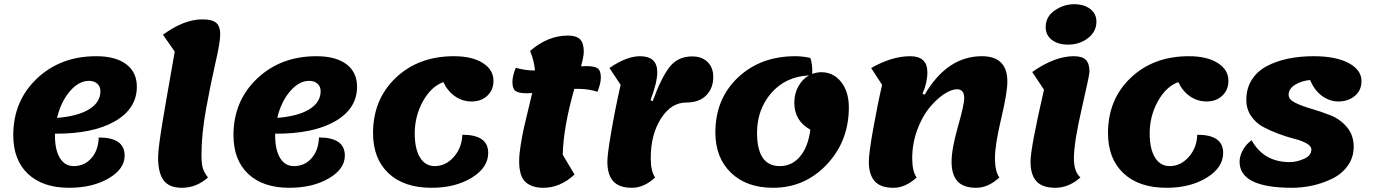

<svg xmlns="http://www.w3.org/2000/svg" viewBox="-20 -867 6521 912"><path d="M308 25Q183 25 113 -41Q43 -107 43 -225Q43 -387 155 -493.5Q267 -600 437 -600Q529 -600 579.5 -562Q630 -524 630 -455Q630 -351 526 -291Q422 -231 241 -232V-223Q241 -155 264.5 -116.5Q288 -78 330 -78Q381 -78 414 -115.5Q447 -153 449 -214Q572 -214 572 -128Q572 -64 495.5 -19.5Q419 25 308 25ZM403 -483Q354 -483 311.5 -433Q269 -383 251 -307Q350 -315 403.5 -348Q457 -381 457 -434Q457 -456 442 -469.5Q427 -483 403 -483Z M844 25Q784 25 757.5 -10Q731 -45 731 -119Q731 -141 736.5 -184Q742 -227 752 -287.5Q762 -348 771 -399.5Q780 -451 792.5 -521.5Q805 -592 810 -622L754 -702Q854 -775 941 -775Q988 -775 1007 -758.5Q1026 -742 1026 -704Q1026 -666 1003.5 -569Q981 -472 959 -350.5Q937 -229 937 -132Q937 -86 944.5 -65Q952 -44 968 -24Q913 25 844 25Z M1354 25Q1229 25 1159 -41Q1089 -107 1089 -225Q1089 -387 1201 -493.5Q1313 -600 1483 -600Q1575 -600 1625.5 -562Q1676 -524 1676 -455Q1676 -351 1572 -291Q1468 -231 1287 -232V-223Q1287 -155 1310.5 -116.5Q1334 -78 1376 -78Q1427 -78 1460 -115.5Q1493 -153 1495 -214Q1618 -214 1618 -128Q1618 -64 1541.5 -19.5Q1465 25 1354 25ZM1449 -483Q1400 -483 1357.5 -433Q1315 -383 1297 -307Q1396 -315 1449.5 -348Q1503 -381 1503 -434Q1503 -456 1488 -469.5Q1473 -483 1449 -483Z M2030 25Q1899 25 1825.5 -44Q1752 -113 1752 -235Q1752 -395 1860 -497.5Q1968 -600 2136 -600Q2222 -600 2273 -568Q2324 -536 2324 -483Q2324 -440 2295 -412.5Q2266 -385 2220 -385Q2177 -385 2141.5 -409.5Q2106 -434 2086 -477Q2028 -456 1989 -386Q1950 -316 1950 -233Q1950 -160 1975 -119Q2000 -78 2045 -78Q2097 -78 2135.5 -121.5Q2174 -165 2176 -227Q2299 -227 2299 -141Q2299 -71 2221 -23Q2143 25 2030 25Z M2561 25Q2507 25 2476.5 -2Q2446 -29 2446 -102Q2446 -134 2453.5 -180Q2461 -226 2468.5 -259.5Q2476 -293 2490 -350Q2504 -407 2508 -425Q2500 -424 2483 -424Q2443 -424 2428.5 -435Q2414 -446 2414 -477Q2414 -507 2430 -545Q2474 -532 2521 -532Q2518 -576 2498 -625Q2582 -698 2677 -698Q2718 -698 2735.5 -680Q2753 -662 2753 -621Q2753 -601 2740 -552Q2748 -553 2765 -553Q2805 -553 2819.5 -542Q2834 -531 2834 -499Q2834 -471 2818 -431Q2776 -445 2724 -445H2708Q2656 -263 2653 -132L2709 -38Q2641 25 2561 25Z M2982 25Q2921 25 2893 -6Q2865 -37 2865 -99Q2865 -135 2884.5 -247Q2904 -359 2928 -464L2875 -544Q2956 -600 3020 -600Q3102 -600 3102 -524Q3102 -476 3070 -391L3080 -386Q3120 -496 3159.5 -547.5Q3199 -599 3268 -599Q3314 -599 3341 -572.5Q3368 -546 3368 -501Q3368 -448 3334.5 -414Q3301 -380 3240 -380Q3168 -380 3119.5 -304Q3071 -228 3071 -115Q3071 -53 3092 -24Q3039 25 2982 25Z M3652 25Q3526 25 3452 -46.5Q3378 -118 3378 -238Q3378 -397 3485 -498.5Q3592 -600 3758 -600Q3792 -600 3829 -592Q3840 -562 3838 -516Q3860 -524 3881 -524Q3939 -524 3975.5 -477.5Q4012 -431 4012 -357Q4012 -197 3907.5 -86Q3803 25 3652 25ZM3576 -236Q3576 -78 3684 -78Q3742 -78 3780.5 -124Q3819 -170 3829 -251Q3753 -293 3753 -379Q3753 -422 3772 -456.5Q3791 -491 3823 -509Q3711 -503 3643.5 -425Q3576 -347 3576 -236Z M4224 25Q4163 25 4135 -6Q4107 -37 4107 -99Q4107 -139 4127.5 -254Q4148 -369 4170 -464L4118 -544Q4217 -600 4303 -600Q4385 -600 4385 -524Q4385 -474 4362 -422L4372 -417Q4479 -600 4644 -600Q4765 -600 4765 -479Q4765 -427 4735.5 -303Q4706 -179 4706 -115Q4706 -53 4727 -24Q4674 25 4617 25Q4556 25 4528 -6Q4500 -37 4500 -99Q4500 -159 4530 -264.5Q4560 -370 4560 -401Q4560 -443 4526 -443Q4498 -443 4462 -418.5Q4426 -394 4392.5 -352.5Q4359 -311 4336 -247.5Q4313 -184 4313 -115Q4313 -53 4334 -24Q4281 25 4224 25Z M5053 -655Q5006 -655 4976.5 -677.5Q4947 -700 4947 -738Q4947 -788 4990 -817.5Q5033 -847 5082 -847Q5129 -847 5158.5 -824.5Q5188 -802 5188 -764Q5188 -717 5148 -686Q5108 -655 5053 -655ZM4993 25Q4931 25 4903 -6Q4875 -37 4875 -99Q4875 -164 4939 -441L4883 -525Q4990 -600 5080 -600Q5121 -600 5138 -582.5Q5155 -565 5155 -526Q5155 -511 5118 -350Q5081 -189 5081 -115Q5081 -51 5112 -24Q5056 25 4993 25Z M5521 25Q5390 25 5316.5 -44Q5243 -113 5243 -235Q5243 -395 5351 -497.5Q5459 -600 5627 -600Q5713 -600 5764 -568Q5815 -536 5815 -483Q5815 -440 5786 -412.5Q5757 -385 5711 -385Q5668 -385 5632.5 -409.5Q5597 -434 5577 -477Q5519 -456 5480 -386Q5441 -316 5441 -233Q5441 -160 5466 -119Q5491 -78 5536 -78Q5588 -78 5626.5 -121.5Q5665 -165 5667 -227Q5790 -227 5790 -141Q5790 -71 5712 -23Q5634 25 5521 25Z M6117 25Q5868 25 5868 -99Q5868 -125 5883 -153Q5898 -181 5925 -201Q5983 -97 6106 -97Q6139 -97 6174 -112.5Q6209 -128 6209 -157Q6209 -173 6186 -186Q6163 -199 6129 -207.5Q6095 -216 6054.5 -231Q6014 -246 5980 -264Q5946 -282 5923 -315.5Q5900 -349 5900 -393Q5900 -447 5926 -488Q5952 -529 5997.5 -553Q6043 -577 6099 -588.5Q6155 -600 6220 -600Q6325 -600 6386 -567.5Q6447 -535 6447 -482Q6447 -437 6415 -411Q6383 -385 6338 -385Q6296 -385 6260 -411Q6224 -437 6203 -487Q6161 -483 6131 -464Q6101 -445 6101 -417Q6101 -394 6133 -378.5Q6165 -363 6210 -350Q6255 -337 6300.5 -319Q6346 -301 6378 -263Q6410 -225 6410 -170Q6410 -119 6381.5 -79.5Q6353 -40 6307.5 -18Q6262 4 6213.5 14.5Q6165 25 6117 25Z"/></svg>

Font: Lemonada
Style: Bold
Weight: 700
Designer: Mohamed Gaber (Arabic), Eduardo Tunni (Latin)
Foundry: Kief Type Foundry
Version: Version 4.004